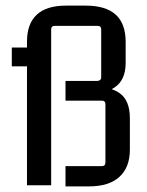

<svg xmlns="http://www.w3.org/2000/svg" viewBox="-20 -659 523 683"><path d="M76 -437 91 -423H22V-490H91L76 -476V-511Q76 -574 110.5 -606.5Q145 -639 215 -639H285Q356 -639 391.5 -607Q427 -575 427 -510V-435Q427 -375 388.5 -348.5Q350 -322 280 -322L296 -353Q371 -353 406.5 -327Q442 -301 442 -238V-127Q442 -64 405 -30Q368 4 297 4H213V-68H342Q355 -68 355 -81V-288Q355 -301 342 -301H213V-371H324Q331 -371 335.5 -374Q340 -377 340 -384V-554Q340 -567 327 -567H175Q162 -567 162 -554V0H76Z"/></svg>

Font: Gemunu Libre ExtraLight Medium
Style: Regular
Weight: 500
Version: Version 1.100